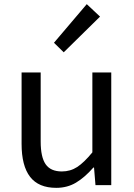

<svg xmlns="http://www.w3.org/2000/svg" viewBox="-20 -892 647 925"><path d="M84 -199V-543H176V-210Q176 -135 200 -100.5Q224 -66 278 -66Q319 -66 352 -87.5Q385 -109 425 -158V-543H516V0H440L433 -85H430Q388 -37 346 -12Q304 13 251 13Q166 13 125 -40Q84 -93 84 -199ZM240 -686 398 -872 462 -812 287 -640Z"/></svg>

Font: Merged Yaku Han JP
Style: Regular
Weight: 400
Designer: Ryoko NISHIZUKA 西塚涼子 (kana, bopomofo & ideographs); Paul D. Hunt (Latin, Greek & Cyrillic); Sandoll Communications 산돌커뮤니
Foundry: Adobe
Version: Version 2.004